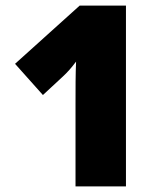

<svg xmlns="http://www.w3.org/2000/svg" viewBox="-20 -669 584 689"><path d="M432 0V-649H266L34 -440L134 -328L203 -392C223 -410 238 -428 253 -448C251 -404 251 -347 251 -297V0Z"/></svg>

Font: Noto Sans Telugu SemiCondensed Black
Style: Regular
Weight: 900
Width: 4
Designer: Jelle Bosma - Monotype Design Team
Foundry: Monotype Imaging Inc.
Version: Version 2.005